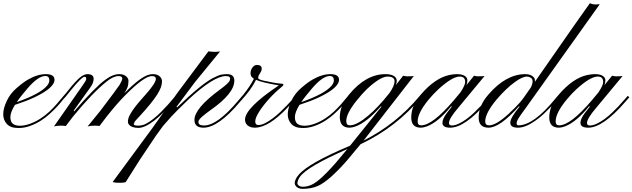

<svg xmlns="http://www.w3.org/2000/svg" viewBox="-66 -799 3963 1203"><path d="M-22.9 -22Q-68.8 -71.8 -22.5 -168.9Q-2.4 -211.9 38.1 -247.3Q78.6 -282.7 109.4 -300.3Q168.9 -334.5 221.2 -334.5Q272.9 -334.5 275.4 -302.2Q278.8 -250 148.4 -188.5Q100.6 -166 27.8 -142.1Q-1 -95.2 -1 -65.7Q-1 -36.1 14.4 -23.7Q29.8 -11.2 59.3 -11.2Q88.9 -11.2 123.3 -23.9Q157.7 -36.6 187.7 -56.2Q217.8 -75.7 242.2 -98.6Q266.6 -121.6 285.4 -142.6Q304.2 -163.6 316.2 -179Q328.1 -194.3 332.5 -198.2L342.8 -189.9Q336.4 -184.6 323.5 -168Q310.5 -151.4 290.8 -130.1Q271 -108.9 245.4 -85.4Q219.7 -62 188.7 -42.2Q157.7 -22.5 121.8 -9.8Q85.9 2.9 53.7 2.9Q21.5 2.9 4.6 -3.7Q-12.2 -10.3 -22.9 -22ZM39.1 -159.2Q186.5 -210.9 229 -262.2Q243.2 -279.3 243.2 -295.4Q243.2 -322.8 217.8 -322.8Q172.9 -322.8 105.5 -244.1Q58.6 -189.5 39.1 -159.2Z M346.2 -9.3Q335 -11.7 317.9 -11.7Q288.1 -11.7 272 -6.8L441.4 -249Q473.1 -293.5 474.1 -301.8Q476.1 -317.9 463.9 -317.9Q445.8 -317.9 374 -228.5L342.8 -189.9Q338.9 -188 334.7 -192.1Q330.6 -196.3 332.5 -198.2Q346.7 -213.4 364.5 -236.6Q382.3 -259.8 401.9 -281.2Q449.7 -334.5 481.4 -334.5Q535.2 -334.5 515.6 -279.3Q511.7 -267.6 498.5 -249L396 -106.4L398.4 -101.1Q529.8 -252.9 591.3 -297.4Q640.1 -334.5 681.6 -334.5Q710 -334.5 726.6 -318.8Q739.7 -305.7 739 -291Q738.3 -276.4 737.1 -268.8Q735.8 -261.2 733.4 -253.4Q727.5 -237.3 712.9 -214.4Q817.4 -320.8 871.1 -332Q881.8 -334.5 894.8 -334.5Q907.7 -334.5 918.7 -330.1Q929.7 -325.7 936.5 -318.8Q949.2 -306.2 949 -288.3Q948.7 -270.5 942.1 -252Q935.5 -233.4 919.9 -208Q887.2 -155.8 809.6 -71.8Q777.3 -38.1 775.9 -32.5Q774.4 -26.9 774.4 -23.9L771 -23.4Q771 -11.7 798.8 -11.7Q826.7 -11.7 849.9 -24.2Q873 -36.6 897 -55.9Q920.9 -75.2 943.6 -98.1Q966.3 -121.1 984.9 -141.6L1016.1 -177.7Q1028.8 -193.4 1033.2 -198.2L1043.5 -189.9Q1038.6 -185.1 1025.1 -168.7Q1011.7 -152.3 992.4 -130.9Q973.1 -109.4 949.2 -85.9Q925.3 -62.5 899.9 -43Q840.8 2.4 800.8 2.4Q758.3 2.4 740.7 -20Q735.4 -26.9 735.4 -36.1Q735.4 -45.4 738.5 -57.6Q741.7 -69.8 752.9 -88.4Q775.4 -126.5 818.4 -174.8Q861.3 -223.1 874.3 -239.7Q887.2 -256.3 895.5 -268.6Q910.6 -292.5 910.6 -304.7Q910.6 -322.3 885.7 -322.3Q836.9 -322.3 716.8 -200.2Q665.5 -148.4 602.5 -68.8L557.1 -9.3Q545.9 -11.7 528.8 -11.7Q501 -11.7 482.9 -6.8Q555.2 -95.2 562.5 -104.5Q672.4 -249.5 684.1 -268.6Q700.2 -296.4 700.2 -307.1Q700.2 -322.3 676.3 -322.3Q644.5 -322.3 602.1 -288.1Q512.7 -216.8 391.6 -68.8Z M1209 1Q1152.3 1 1152.3 -47.4Q1152.3 -120.6 1313 -238.3Q1368.7 -278.8 1374.5 -296.9Q1376 -302.2 1376 -307.4Q1376 -312.5 1370.8 -317.4Q1365.7 -322.3 1349.1 -322.3Q1272.5 -322.3 1111.3 -172.4Q1036.1 -100.1 1006.8 -67.9L955.1 -9.3Q934.6 17.6 909.7 53.2L810.1 202.1L735.8 319.3Q723.1 338.9 721.2 342.3Q707 346.2 689.7 346.2Q672.4 346.2 667.7 345.9Q663.1 345.7 657.7 345.2Q648.4 344.2 639.6 341.8L889.2 2.9L1047.4 -219.7L1239.7 -477.1Q1266.1 -474.1 1279.3 -474.1Q1303.7 -474.1 1313.5 -477.5L1156.2 -285.2L1040 -129.9L1043.5 -126Q1195.3 -272 1267.6 -309.6Q1304.7 -329.1 1323 -331.8Q1341.3 -334.5 1356 -334.5Q1402.3 -334.5 1402.3 -293.9Q1402.3 -213.9 1255.4 -110.8Q1189.5 -63.5 1180.2 -45.9Q1177.2 -40 1177.2 -34.7Q1177.2 -12.7 1211.9 -12.7Q1295.9 -12.7 1426.3 -168L1452.1 -198.2L1462.9 -189.9L1437.5 -160.6Q1301.3 1 1209 1Z M1689.9 -97.2 1732.4 -139.6Q1752 -159.7 1766.1 -175.8L1786.1 -198.2L1795.9 -189.9Q1786.6 -181.6 1771 -164.1L1735.8 -125Q1616.7 1 1530.8 1Q1502.9 1 1486.1 -12.7Q1469.2 -26.4 1469.2 -49.3Q1469.2 -122.1 1681.2 -264.2Q1577.6 -281.2 1538.1 -298.8Q1505.9 -232.4 1439 -163.6Q1423.3 -147.5 1419.7 -146Q1416 -144.5 1415 -143.8Q1414.1 -143.1 1413.6 -146.5Q1413.1 -149.9 1413.6 -151.6Q1414.1 -153.3 1415.5 -155.3Q1438.5 -181.2 1458 -205.1Q1503.4 -261.7 1524.9 -305.7Q1507.3 -316.9 1504.9 -329.6Q1502.4 -342.3 1505.1 -353.3Q1507.8 -364.3 1513.7 -373Q1526.4 -392.1 1543 -392.1Q1573.7 -392.1 1573.7 -369.6Q1573.7 -358.4 1569.3 -350.6L1560.5 -335.4Q1551.8 -324.2 1551.8 -309.6Q1551.8 -300.8 1589.1 -293Q1626.5 -285.2 1642.1 -282.2Q1676.3 -275.9 1696.3 -274.9Q1710 -274.4 1710 -267.6Q1710 -263.2 1694.1 -250.5Q1678.2 -237.8 1659.2 -219.7Q1640.1 -201.7 1622.1 -181.9Q1604 -162.1 1587.9 -141.6Q1571.8 -121.1 1559.6 -102.1Q1533.2 -61 1533.2 -38.3Q1533.2 -15.6 1552.5 -15.6Q1571.8 -15.6 1595 -27.3Q1618.2 -39.1 1642.3 -57.1Q1666.5 -75.2 1689.9 -97.2Z M1759.8 -22Q1713.9 -71.8 1760.3 -168.9Q1780.3 -211.9 1820.8 -247.3Q1861.3 -282.7 1892.1 -300.3Q1951.7 -334.5 2003.9 -334.5Q2055.7 -334.5 2058.1 -302.2Q2061.5 -250 1931.2 -188.5Q1883.3 -166 1810.5 -142.1Q1781.7 -95.2 1781.7 -65.7Q1781.7 -36.1 1797.1 -23.7Q1812.5 -11.2 1842 -11.2Q1871.6 -11.2 1906 -23.9Q1940.4 -36.6 1970.5 -56.2Q2000.5 -75.7 2024.9 -98.6Q2049.3 -121.6 2068.1 -142.6Q2086.9 -163.6 2098.9 -179Q2110.8 -194.3 2115.2 -198.2L2125.5 -189.9Q2119.1 -184.6 2106.2 -168Q2093.3 -151.4 2073.5 -130.1Q2053.7 -108.9 2028.1 -85.4Q2002.4 -62 1971.4 -42.2Q1940.4 -22.5 1904.5 -9.8Q1868.7 2.9 1836.4 2.9Q1804.2 2.9 1787.4 -3.7Q1770.5 -10.3 1759.8 -22ZM1821.8 -159.2Q1969.2 -210.9 2011.7 -262.2Q2025.9 -279.3 2025.9 -295.4Q2025.9 -322.8 2000.5 -322.8Q1955.6 -322.8 1888.2 -244.1Q1841.3 -189.5 1821.8 -159.2Z M2211.9 82Q2417 -21.5 2564 -198.2L2573.7 -189.9Q2418 -1.5 2193.4 104.5L2106.4 208.5Q1996.6 333.5 1927.7 365.2Q1885.3 384.3 1829.6 384.3Q1798.8 384.3 1785.2 363.3Q1775.9 349.1 1784.7 328.9Q1793.5 308.6 1808.8 292Q1824.2 275.4 1850.1 256.3Q1876 237.3 1914.6 215.3Q1993.7 170.4 2127.4 113.8L2324.2 -130.9L2320.3 -132.8Q2231 -31.2 2160.2 -6.3Q2139.2 1 2124 1Q2064.9 1 2063 -63Q2063 -138.7 2121.1 -206.5Q2226.1 -334.5 2349.6 -334.5Q2381.8 -334.5 2400.4 -323.7Q2430.7 -306.6 2414.1 -265.6L2460 -324.7Q2474.1 -320.8 2485.8 -320.8Q2514.2 -320.8 2526.9 -322.8ZM2406.2 -290Q2405.3 -319.3 2362.3 -319.3Q2316.4 -319.3 2231.4 -239.3Q2202.6 -211.4 2169.4 -169.9Q2102.5 -86.9 2103.5 -39.1Q2104.5 -24.9 2109.9 -19.3Q2115.2 -13.7 2128.2 -13.7Q2141.1 -13.7 2161.6 -21.7Q2182.1 -29.8 2208.5 -48.8Q2269.5 -92.3 2337.4 -171.4L2375.5 -217.8Q2406.2 -262.7 2406.2 -290ZM2110.4 134.8Q1860.8 244.1 1814 307.6Q1797.4 330.6 1797.4 351.6Q1797.4 356.9 1806.4 364Q1815.4 371.1 1831.5 371.1Q1847.7 371.1 1863.8 366.9Q1879.9 362.8 1897.5 352.8Q1915 342.8 1935.5 325.4Q1956.1 308.1 1981.7 282Q2007.3 255.9 2039.1 219.7Z M2754.9 1Q2706.1 1 2706.1 -29.3Q2706.1 -54.2 2734.4 -91.8L2765.1 -130.9L2760.3 -132.8Q2678.2 -31.7 2605.5 -5.9Q2585.4 1 2570.8 1Q2510.7 1 2510.7 -63Q2510.7 -138.2 2570.8 -206.5Q2659.7 -310.1 2749.5 -329.1Q2776.4 -334.5 2795.4 -334.5Q2814.5 -334.5 2825.4 -331.8Q2836.4 -329.1 2844.7 -324.2Q2862.3 -313 2862.3 -296.6Q2862.3 -280.3 2856.4 -265.6L2904.3 -324.7Q2917.5 -320.8 2928.7 -320.8Q2957.5 -320.8 2970.2 -322.8L2805.7 -124.5Q2747.1 -56.2 2747.1 -28.3Q2747.1 -12.7 2765.6 -12.7Q2784.2 -12.7 2808.3 -23.9Q2832.5 -35.2 2856.4 -52.7Q2880.4 -70.3 2903.1 -91.8Q2925.8 -113.3 2945.1 -133.8Q2964.4 -154.3 2979 -171.9L3002.4 -198.2L3012.7 -189.9L2987.8 -161.6Q2847.2 1 2754.9 1ZM2619.6 -174.8Q2550.8 -91.3 2550.8 -38.1Q2550.8 -13.7 2572.8 -13.7Q2644 -13.7 2778.3 -171.4L2819.3 -220.7Q2848.6 -265.1 2848.6 -285.2Q2848.6 -319.3 2814.5 -319.3Q2768.1 -319.3 2681.2 -240.2Q2651.4 -212.9 2619.6 -174.8Z M3185.5 -132.8Q3065.9 1 2995.1 1Q2933.1 1 2933.1 -63Q2933.1 -137.2 2994.1 -206.5Q3104 -334.5 3226.1 -334.5Q3262.7 -334.5 3280.3 -312Q3285.6 -304.7 3285.6 -298.3Q3285.6 -292 3285.4 -290.3Q3285.2 -288.6 3285.2 -286.1L3527.3 -633.8L3629.9 -778.8Q3647.9 -771 3663.6 -771Q3679.2 -771 3691.9 -772.5L3228 -122.1Q3199.7 -84 3185.3 -61.8Q3170.9 -39.6 3170.9 -26.6Q3170.9 -13.7 3183.1 -13.7Q3230.5 -13.7 3290.5 -57.6Q3345.7 -97.7 3411.1 -177.7Q3423.3 -193.4 3428.2 -198.2L3439 -189.9Q3433.6 -184.6 3420.2 -168.5Q3406.7 -152.3 3387 -131.3Q3367.2 -110.4 3342.5 -86.9Q3317.9 -63.5 3290 -43.9Q3227.1 1 3179 1Q3130.9 1 3131.3 -30.5Q3131.8 -62 3189.5 -130.9ZM3043.9 -173.8Q2974.1 -88.9 2974.1 -38.1Q2974.1 -13.7 2998.5 -13.7Q3042 -13.7 3119.6 -84.5L3159.7 -123Q3194.3 -157.2 3216.3 -188.5L3259.8 -250.5Q3271 -272.9 3271 -289.1Q3271 -305.2 3259.3 -312.3Q3247.6 -319.3 3234.9 -319.3Q3222.2 -319.3 3202.9 -310.8Q3183.6 -302.2 3159.2 -284.2Q3106 -246.1 3043.9 -173.8Z M3619.6 1Q3570.8 1 3570.8 -29.3Q3570.8 -54.2 3599.1 -91.8L3629.9 -130.9L3625 -132.8Q3543 -31.7 3470.2 -5.9Q3450.2 1 3435.5 1Q3375.5 1 3375.5 -63Q3375.5 -138.2 3435.5 -206.5Q3524.4 -310.1 3614.3 -329.1Q3641.1 -334.5 3660.2 -334.5Q3679.2 -334.5 3690.2 -331.8Q3701.2 -329.1 3709.5 -324.2Q3727.1 -313 3727.1 -296.6Q3727.1 -280.3 3721.2 -265.6L3769 -324.7Q3782.2 -320.8 3793.5 -320.8Q3822.3 -320.8 3835 -322.8L3670.4 -124.5Q3611.8 -56.2 3611.8 -28.3Q3611.8 -12.7 3630.4 -12.7Q3648.9 -12.7 3673.1 -23.9Q3697.3 -35.2 3721.2 -52.7Q3745.1 -70.3 3767.8 -91.8Q3790.5 -113.3 3809.8 -133.8Q3829.1 -154.3 3843.8 -171.9L3867.2 -198.2L3877.4 -189.9L3852.5 -161.6Q3711.9 1 3619.6 1ZM3484.4 -174.8Q3415.5 -91.3 3415.5 -38.1Q3415.5 -13.7 3437.5 -13.7Q3508.8 -13.7 3643.1 -171.4L3684.1 -220.7Q3713.4 -265.1 3713.4 -285.2Q3713.4 -319.3 3679.2 -319.3Q3632.8 -319.3 3545.9 -240.2Q3516.1 -212.9 3484.4 -174.8Z"/></svg>

Font: Pinyon Script
Style: Regular
Weight: 400
Designer: Nicole Fally
Foundry: Nicole Fally
Version: Version 1.005